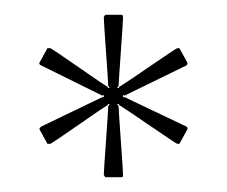

<svg xmlns="http://www.w3.org/2000/svg" viewBox="-20 -766 306 259"><path d="M148 -635 232 -595Q233 -594 233 -592L222 -572H219Q215 -574 180 -598Q145 -622 141 -624L140 -626L138 -625L140 -623Q140 -618 143 -576Q146 -534 146 -530Q146 -528 145 -527H122L120 -530Q120 -534 123 -576Q126 -618 126 -623L128 -625L126 -626L125 -624Q121 -622 86.5 -598Q52 -574 48 -572H44L33 -592L35 -595L118 -635H120V-638L118 -637L35 -678Q33 -679 33 -681L44 -701H48Q52 -699 86.5 -675Q121 -651 125 -649L126 -647L128 -648L126 -650Q126 -654 123 -696Q120 -738 120 -743Q121 -745 122 -746H145L146 -743Q146 -738 143 -696Q140 -654 140 -650L138 -648L140 -647L141 -649Q145 -651 180 -675Q215 -699 219 -701H222L233 -681L232 -678L148 -637L146 -638V-635Z"/></svg>

Font: Foglihten068fMac
Style: Regular
Weight: 500
Designer: gluk (gluksza@wp.pl)
Foundry: gluk (gluksza@wp.pl)
Version: Version 0.68